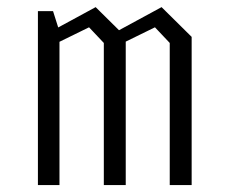

<svg xmlns="http://www.w3.org/2000/svg" viewBox="-20 -532 660 552"><path d="M468 -408.5 425.5 -453.5 298 -391V-432L444.5 -511.5L531 -426V0H468ZM89 -500H132.5L151 -441.5V0H89ZM278.5 -408.5 236 -453.5 108.5 -391V-432L255 -511.5L341.5 -426V0H278.5Z"/></svg>

Font: Monaspace Krypton Var ExLight
Style: Regular
Weight: 200
Designer: Riley Cran and the Lettermatic Team
Version: Version 1.200 (Monaspace Krypton Var)